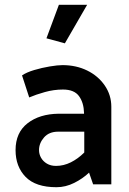

<svg xmlns="http://www.w3.org/2000/svg" viewBox="-20 -770 538 802"><path d="M143 -143Q143 -172 164 -196Q185 -220 223 -220H332V-133Q306 -107 276 -92Q246 -77 214 -77Q192 -77 176 -86.5Q160 -96 151.5 -111Q143 -126 143 -143ZM102 -363Q130 -375 167.5 -385.5Q205 -396 243 -396Q290 -396 310 -368.5Q330 -341 331 -298V-295H225Q145 -294 95 -255Q45 -216 45 -143Q45 -74 87 -31Q129 12 216 12Q254 12 290 -6Q326 -24 352 -49L369 0H445V-324Q445 -373 417.5 -413Q390 -453 344 -475.5Q298 -498 241 -498Q221 -498 188 -492.5Q155 -487 123 -477.5Q91 -468 72 -455ZM251 -589 344 -750H226L174 -610Z"/></svg>

Font: Catamaran Thin SemiBold
Style: Regular
Weight: 600
Version: Version 2.000